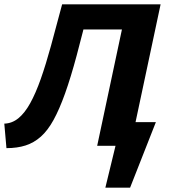

<svg xmlns="http://www.w3.org/2000/svg" viewBox="-30 -678 794 893"><path d="M548 0V-110H695L631 0ZM460 195 534 -110H695L575 195ZM0 11 -10 -103Q26 -104 55.5 -128Q85 -152 110.5 -198Q136 -244 159.5 -310.5Q183 -377 207 -464.5Q231 -552 259 -658H387Q354 -522 326.5 -419.5Q299 -317 272.5 -243Q246 -169 219 -120Q192 -71 160 -42.5Q128 -14 89 -1.5Q50 11 0 11ZM422 0 562 -658H717L577 0ZM305 -541 324 -658H641L616 -541Z"/></svg>

Font: Ysabeau Office ExtraBold
Style: Italic
Weight: 800
Italic angle: -12°
Designer: Christian Thalmann (Catharsis Fonts)
Version: Version 2.001;gftools[0.9.30]; featfreeze: tnum,lnum,ss02